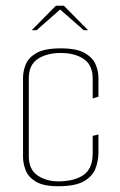

<svg xmlns="http://www.w3.org/2000/svg" viewBox="-20 -643 418 667"><path d="M182 4Q131 4 104.5 -12Q78 -28 69 -52Q60 -76 60 -98V-373Q60 -396 69.5 -419.5Q79 -443 107 -459Q135 -475 191 -475Q246 -475 274 -459Q302 -443 312 -419.5Q322 -396 322 -373V-307L302 -301V-370Q302 -417 271 -438Q240 -459 191 -459Q143 -459 111.5 -438.5Q80 -418 80 -370V-101Q80 -54 110.5 -33.5Q141 -13 182 -13Q238 -13 270 -35Q302 -57 302 -110V-171L322 -176V-114Q322 -84 311.5 -57Q301 -30 271 -13Q241 4 182 4ZM90 -538 174 -623H202L286 -538H271L189 -610L107 -538Z"/></svg>

Font: Smooch Sans Thin
Style: Regular
Weight: 100
Designer: Robert E. Leuschke
Foundry: Robert E. Leuschke
Version: Version 1.010